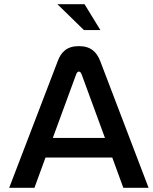

<svg xmlns="http://www.w3.org/2000/svg" viewBox="-20 -900 732 920"><path d="M257 -608 24 0H145L198 -145H518L571 0H692L460 -608C443 -651 415 -679 358 -679C301 -679 273 -651 257 -608ZM233 -239 345 -544C349 -555 355 -557 358 -557C361 -557 367 -555 371 -544L483 -239ZM255 -880 382 -756H461L385 -880Z"/></svg>

Font: LT Wave Text Medium
Style: Regular
Weight: 500
Designer: Daniel Lyons
Version: Version 2.5 (Glyphs App)